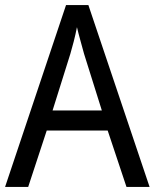

<svg xmlns="http://www.w3.org/2000/svg" viewBox="-20 -736 610 756"><path d="M478 0H569L328 -716H240L0 0H91L164 -222H404ZM311 -524 381 -301H187L257 -524C265 -551 276 -592 283 -629C289 -602 305 -547 311 -524Z"/></svg>

Font: Noto Sans Gurmukhi SemiCondensed
Style: Regular
Weight: 400
Width: 4
Designer: Jelle Bosma - Monotype Design Team
Foundry: Monotype Imaging Inc.
Version: Version 2.004